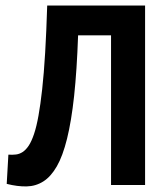

<svg xmlns="http://www.w3.org/2000/svg" viewBox="-20 -658 590 683"><path d="M9.8 -107.9Q23.9 -106.9 36.6 -108.4Q49.3 -109.9 60.8 -117.4Q72.3 -125 82.3 -140.1Q92.3 -155.3 101.1 -181.4Q109.9 -207.5 116.9 -246.6Q124 -285.6 130.1 -341.1Q136.2 -396.5 140.6 -470Q145 -543.5 147.9 -638.2H496.1V0H375V-532.2H257.8Q253.4 -407.2 243.7 -316.9Q233.9 -226.6 218.5 -164.6Q203.1 -102.5 182.1 -66.2Q161.1 -29.8 134.3 -12.7Q107.4 4.4 75 5.1Q42.5 5.9 3.9 -3.9Z"/></svg>

Font: Code New Roman
Style: Bold
Weight: 700
Monospace: yes
Designer: Sam Radian
Foundry: Code New Roman
Version: Version 1.508 October 19, 2014